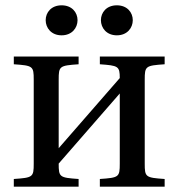

<svg xmlns="http://www.w3.org/2000/svg" viewBox="-20 -703 672 723"><path d="M360 -627C360 -598 381 -570 420 -570C459 -570 480 -598 480 -627C480 -656 459 -683 420 -683C381 -683 360 -656 360 -627ZM152 -627C152 -598 173 -570 212 -570C251 -570 272 -598 272 -627C272 -656 251 -683 212 -683C173 -683 152 -656 152 -627ZM32 0H276V-29C204 -34 201 -36 201 -87L431 -351V-87C431 -36 428 -34 356 -29V0H600V-29C528 -34 525 -36 525 -87V-403C525 -454 528 -456 600 -461V-490H356V-461C425 -456 431 -454 431 -409L201 -145V-403C201 -454 204 -456 276 -461V-490H32V-461C104 -456 107 -454 107 -403V-87C107 -36 104 -34 32 -29Z"/></svg>

Font: Lingua Franca
Style: Regular
Weight: 400
Version: Version 1.19